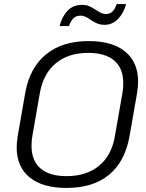

<svg xmlns="http://www.w3.org/2000/svg" viewBox="-20 -913 720 944"><path d="M62 -188Q62 -211 67 -244L104 -456Q126 -580 206 -645.5Q286 -711 416 -711Q533 -711 596 -659Q659 -607 659 -512Q659 -489 654 -456L617 -244Q595 -119 516.5 -54Q438 11 307 11Q189 11 125.5 -41Q62 -93 62 -188ZM545 -244 582 -456Q586 -479 586 -504Q586 -577 542 -615Q498 -653 414 -653Q316 -653 254.5 -602Q193 -551 176 -456L139 -244Q135 -221 135 -196Q135 -123 179 -85Q223 -47 307 -47Q405 -47 467 -98Q529 -149 545 -244ZM383 -889Q404 -889 419 -882.5Q434 -876 453 -863Q469 -853 479 -848.5Q489 -844 501 -844Q520 -844 532.5 -856Q545 -868 554 -893H600Q589 -850 561 -820.5Q533 -791 494 -791Q473 -791 457 -798Q441 -805 423 -817Q409 -827 398.5 -831.5Q388 -836 376 -836Q355 -836 342 -824Q329 -812 319 -785H273Q284 -830 311.5 -859.5Q339 -889 383 -889Z"/></svg>

Font: KoHo
Style: Italic
Weight: 400
Italic angle: -10°
Designer: Cadson Demak & Katatrad Team
Foundry: Cadson Demak Co.,Ltd.
Version: Version 1.000